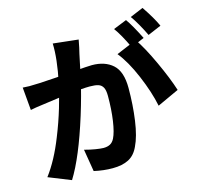

<svg xmlns="http://www.w3.org/2000/svg" viewBox="-128 -1010 1256 1207"><g transform="rotate(-15 500.0 -406.5)"><path d="M444 -695Q432 -635 412 -543Q389 -441 351 -318Q273 -68 194 59L49 1Q117 -89 171 -226Q206 -313 231.5 -398.5Q257 -484 271 -551Q303 -705 299 -802L463 -784Q453 -729 444 -695ZM982 -317 841 -252Q822 -345 775 -456Q728 -567 675 -632L808 -688Q852 -624 904 -511.5Q956 -399 982 -317ZM88 -581Q109 -581 157 -583Q177 -584 269 -590L292 -592L379 -599Q477 -607 501 -607Q586 -607 636.5 -561.5Q687 -516 687 -409Q687 -299 673 -199.5Q659 -100 630 -41Q607 10 565.5 31.5Q524 53 461 53Q401 53 340 39L316 -106Q353 -96 387 -90.5Q421 -85 438 -85Q464 -85 481.5 -94.5Q499 -104 510 -126Q528 -162 538.5 -234Q549 -306 549 -394Q549 -431 539 -449.5Q529 -468 509 -474.5Q489 -481 454 -481Q409 -481 326 -471.5Q243 -462 175 -452Q169 -451 117 -444Q98 -442 58 -434L45 -583Q75 -581 88 -581ZM860 -688 773 -651Q731 -741 695 -790L782 -825Q814 -780 860 -688ZM982 -735 895 -698Q879 -732 857 -771Q835 -810 816 -836L902 -872Q957 -791 982 -735Z"/></g></svg>

Font: Merged Yaku Han JP ExtraBold
Style: Regular
Weight: 800
Designer: Ryoko NISHIZUKA 西塚涼子 (kana, bopomofo & ideographs); Paul D. Hunt (Latin, Greek & Cyrillic); Sandoll Communications 산돌커뮤니
Foundry: Adobe
Version: Version 2.004